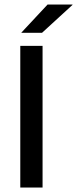

<svg xmlns="http://www.w3.org/2000/svg" viewBox="-20 -846 347 866"><path d="M172 0H71.5V-639H172ZM194.5 -825.5H307V-824L169.5 -698H76.5V-699Z"/></svg>

Font: Anek Bangla Medium
Style: Regular
Weight: 500
Designer: Sulekha Rajkumar (Bangla), Yesha Goshar (Latin)
Foundry: Ek Type
Version: Version 1.003